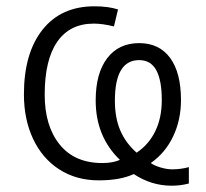

<svg xmlns="http://www.w3.org/2000/svg" viewBox="-20 -563 653 610"><path d="M405 -10Q362 10 294 10Q222 10 168 -25Q114 -60 85 -122Q56 -184 56 -263Q56 -394 115 -468.5Q174 -543 280 -543Q324 -543 355 -533L342 -479Q306 -488 278 -488Q202 -488 162 -430.5Q122 -373 122 -262Q122 -163 169.5 -104Q217 -45 305 -45Q338 -45 361 -55Q284 -129 284 -244Q284 -330 320.5 -378Q357 -426 422 -426Q486 -426 520.5 -379Q555 -332 555 -245Q555 -182 530 -129.5Q505 -77 459 -45Q470 -37 490 -31Q510 -25 527 -25Q554 -25 580 -32V20Q554 27 525 27Q461 27 405 -10ZM494 -245Q494 -308 476.5 -340Q459 -372 422 -372Q345 -372 345 -243Q345 -189 362 -149Q379 -109 414 -78Q452 -103 473 -145.5Q494 -188 494 -245Z"/></svg>

Font: OpenSansMMV
Style: Light
Weight: 300
Foundry: Ascender Corporation
Version: Version 4.001